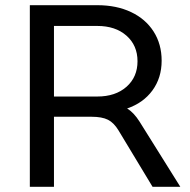

<svg xmlns="http://www.w3.org/2000/svg" viewBox="-20 -720 733 740"><path d="M675 0H568L437 -217Q419 -247 396 -258.5Q373 -270 333 -270H188V0H95V-700H355Q429 -700 485 -673.5Q541 -647 572 -598.5Q603 -550 603 -486Q603 -420 567.5 -371.5Q532 -323 470 -302Q496 -286 518 -251ZM510 -484Q510 -545 467.5 -582.5Q425 -620 355 -620H188V-348H355Q425 -348 467.5 -385.5Q510 -423 510 -484Z"/></svg>

Font: Goli
Style: Regular
Weight: 400
Designer: jaikishan Patel
Foundry: MagicType
Version: Version 1.000